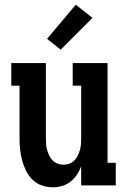

<svg xmlns="http://www.w3.org/2000/svg" viewBox="-20 -788 540 816"><path d="M204 8Q180 8 157.5 0Q135 -8 118 -24.5Q101 -41 90.5 -62.5Q80 -84 74 -106.5Q68 -129 65.5 -152.5Q63 -176 63 -200V-424H28V-520H175V-200Q175 -187 176 -174.5Q177 -162 180.5 -150Q184 -138 189.5 -126.5Q195 -115 204 -106Q213 -97 225 -92.5Q237 -88 250 -88Q263 -88 275 -92.5Q287 -97 296 -106Q305 -115 310.5 -126.5Q316 -138 319.5 -150Q323 -162 324 -174.5Q325 -187 325 -200V-424H289V-520H437V-96H472V0H325V-81Q318 -62 306.5 -45Q295 -28 279 -15.5Q263 -3 243.5 2.5Q224 8 204 8ZM238 -577 180 -623 302 -768 373 -712Z"/></svg>

Font: Iosevka Curly Slab
Style: Bold
Weight: 700
Monospace: yes
Designer: Belleve Invis
Foundry: Belleve Invis
Version: Version 22.1.2; ttfautohint (v1.8.4)